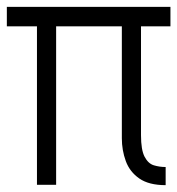

<svg xmlns="http://www.w3.org/2000/svg" viewBox="-36 -537 518 561"><path d="M72 3V-460H-16V-517H462V-460H376V-142Q376 -99 386.5 -79Q397 -59 413.5 -54Q430 -49 448 -49V4Q399 4 371 -15.5Q343 -35 331.5 -66.5Q320 -98 320 -133V-460H128V3Z"/></svg>

Font: Stick No Bills Light
Style: Regular
Weight: 300
Version: Version 2.000